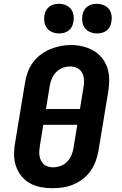

<svg xmlns="http://www.w3.org/2000/svg" viewBox="-20 -983 640 1011"><path d="M256 8Q224 8 193 2Q162 -4 136 -19Q110 -34 91.5 -57.5Q73 -81 63.5 -110Q54 -139 54 -171Q54 -203 60 -234L112 -549Q116 -576 126 -603Q136 -630 153 -653.5Q170 -677 194 -695Q218 -713 244.5 -724Q271 -735 298.5 -740.5Q326 -746 354 -746Q386 -746 416.5 -738.5Q447 -731 473 -716Q499 -701 517.5 -677.5Q536 -654 545.5 -625Q555 -596 555 -564Q555 -532 550 -501L498 -186Q493 -159 483 -132Q473 -105 456 -81.5Q439 -58 415.5 -40Q392 -22 365 -11Q338 0 310.5 4Q283 8 256 8ZM222 -409H401L419 -519Q423 -539 422.5 -559.5Q422 -580 413.5 -597.5Q405 -615 387.5 -624Q370 -633 349 -633Q329 -633 309.5 -625.5Q290 -618 275.5 -603Q261 -588 253 -569Q245 -550 242 -531ZM258 -102Q278 -102 298 -109Q318 -116 333 -131Q348 -146 356 -165.5Q364 -185 367 -204L387 -326H208L190 -216Q188 -203 187 -189.5Q186 -176 188 -163Q190 -150 195.5 -138.5Q201 -127 210 -118.5Q219 -110 232 -106Q245 -102 258 -102ZM490 -807Q472 -807 455 -814Q438 -821 427.5 -834.5Q417 -848 414 -866.5Q411 -885 414 -904Q416 -917 423 -929Q430 -941 441 -949Q452 -957 465 -960Q478 -963 490 -963Q509 -963 526 -956Q543 -949 553.5 -935.5Q564 -922 567 -903.5Q570 -885 566 -866Q564 -853 557.5 -841Q551 -829 540 -821Q529 -813 516 -810Q503 -807 490 -807ZM290 -807Q272 -807 255 -814Q238 -821 227.5 -834.5Q217 -848 214 -866.5Q211 -885 214 -904Q216 -917 223 -929Q230 -941 241 -949Q252 -957 265 -960Q278 -963 290 -963Q309 -963 326 -956Q343 -949 353.5 -935.5Q364 -922 367 -903.5Q370 -885 366 -866Q364 -853 357.5 -841Q351 -829 340 -821Q329 -813 316 -810Q303 -807 290 -807Z"/></svg>

Font: Iosevka Slab XBdExObl
Style: Regular
Weight: 800
Width: 7
Italic angle: -9°
Monospace: yes
Designer: Belleve Invis
Foundry: Belleve Invis
Version: Version 11.1.0; ttfautohint (v1.8.3)